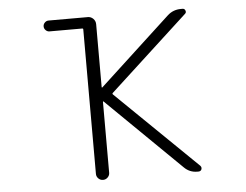

<svg xmlns="http://www.w3.org/2000/svg" viewBox="-52 -818 1103 860"><g transform="rotate(-5 500.0 -388.0)"><path d="M196.3 -753.9H373Q386.7 -753.9 397 -743.7Q407.2 -733.4 407.2 -718.8V-435.5Q407.2 -434.6 408.2 -434.1Q409.2 -433.6 410.2 -434.6L730.5 -730.5Q755.9 -753.9 791 -753.9H798.8Q807.6 -753.9 811 -745.1Q814.5 -736.3 807.6 -730.5L454.1 -405.3Q451.2 -402.3 454.1 -399.4L817.4 -45.9Q821.3 -41 821.3 -36.1Q821.3 -33.2 820.3 -30.3Q816.4 -21.5 806.6 -21.5H800.8Q766.6 -21.5 742.2 -45.9L410.2 -371.1Q409.2 -372.1 408.2 -371.6Q407.2 -371.1 407.2 -369.1V-50.8Q407.2 -39.1 398.4 -30.3Q389.6 -21.5 377.4 -21.5Q365.2 -21.5 356.4 -30.3Q347.7 -39.1 347.7 -50.8V-701.2Q347.7 -705.1 343.8 -705.1H196.3Q186.5 -705.1 179.2 -712.4Q171.9 -719.7 171.9 -729.5Q171.9 -739.3 179.2 -746.6Q186.5 -753.9 196.3 -753.9Z"/></g></svg>

Font: Rounded-L Mgen+ 1mn light
Style: Regular
Weight: 200
Designer: [Source Han Sans]
Ryoko NISHIZUKA  (kana & ideographs); Paul D. Hunt (Latin, Greek & Cyrillic); Wenlong ZHANG  (bopomofo
Version: Version 1.059.20150602